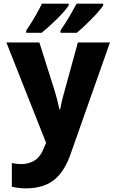

<svg xmlns="http://www.w3.org/2000/svg" viewBox="-20 -786 640 1053"><path d="M401 -606Q436 -635 480.5 -680Q525 -725 546 -756V-766H400Q387 -741 364.5 -702Q342 -663 312 -619V-606ZM208 -606Q248 -638 291 -680.5Q334 -723 357 -756V-766H210Q198 -741 176 -702Q154 -663 124 -619V-606ZM370 51 583 -553H407L334 -287Q326 -260 320 -234.5Q314 -209 310 -186H306Q299 -217 293.5 -239.5Q288 -262 281 -284L196 -553H15L233 -2L224 17Q204 73 171 93.5Q138 114 96 114Q71 114 45 108V238Q82 247 121 247Q219 247 277.5 200Q336 153 370 51Z"/></svg>

Font: Noto Sans Mono UI ExtraBold
Style: Regular
Weight: 800
Designer: Monotype Design team
Foundry: Monotype Imaging Inc.
Version: 1.000